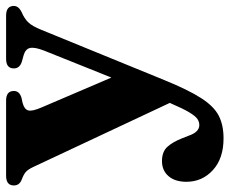

<svg xmlns="http://www.w3.org/2000/svg" viewBox="-82 -436 754 630"><g transform="rotate(-90 295.0 -121.0)"><path d="M271.5 61 272.5 59.5 62.5 -388Q54 -406.5 45.2 -413.8Q36.5 -421 20 -427Q1.5 -434.5 1.5 -452.5Q1.5 -478 33.5 -478H280Q311.5 -478 311.5 -452.5Q311.5 -434 289 -427.5L273 -424Q251.5 -418.5 247.8 -405.5Q244 -392.5 257.5 -361.5L355.5 -132.5L444 -353.5Q456 -384.5 452.5 -399.8Q449 -415 427 -421L408.5 -426Q385.5 -433 385.5 -452.5Q385.5 -478 417 -478H558.5Q590.5 -478 590.5 -452.5Q590.5 -436.5 569 -426.5Q549 -418 536.5 -405Q524 -392 512 -362L346.5 43Q315 120 288.2 161.8Q261.5 203.5 230.8 219.5Q200 235.5 156 235.5Q90 235.5 51.8 200.5Q13.5 165.5 13.5 113.5Q13.5 76.5 32 55Q50.5 33.5 81.5 33.5Q112.5 33.5 128.5 51.5Q144.5 69.5 156 99L164.5 120.5Q176.5 156 199.5 156Q210 156 219.5 149.8Q229 143.5 241.2 123.2Q253.5 103 271.5 61Z"/></g></svg>

Font: Fraunces 9pt S000
Style: Bold
Weight: 700
Version: Version 1.000; ttfautohint (v1.8.3)